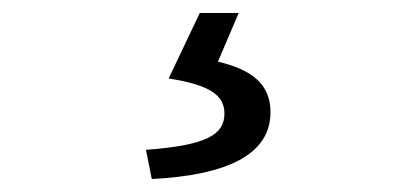

<svg xmlns="http://www.w3.org/2000/svg" viewBox="-20 -23 646 296"><path d="M214 253C331 247 397 215 397 150C397 105 366 84 316 72L348 -3H288L240 98C304 108 326 124 326 152C326 185 298 201 205 208Z"/></svg>

Font: Noto Sans CJK KR Regular
Style: Regular
Weight: 400
Designer: Ryoko NISHIZUKA (kana & ideographs); Paul D. Hunt (Latin, Greek & Cyrillic); Wenlong ZHANG (bopomofo); Sandoll Communica
Foundry: Adobe Systems Incorporated
Version: Version 1.004;PS 1.004;hotconv 1.0.82;makeotf.lib2.5.63406